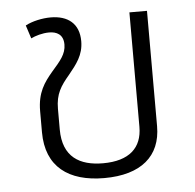

<svg xmlns="http://www.w3.org/2000/svg" viewBox="-44 -567 629 620"><g transform="rotate(-5 270.5 -257.0)"><path d="M270 9C389 9 454 -46 454 -143V-517H397V-146C397 -78 355 -39 270 -39C195 -39 140 -70 140 -160V-227C140 -275 157 -300 185 -333C211 -365 234 -393 234 -438C234 -495 198 -523 142 -523C115 -523 82 -516 60 -504L74 -461C88 -468 111 -475 133 -475C157 -475 179 -465 179 -432C179 -401 160 -380 132 -348C105 -316 82 -285 82 -224V-156C82 -44 154 9 270 9Z"/></g></svg>

Font: Noto Sans Thai UI Light
Style: Regular
Weight: 300
Designer: Monotype Design Team
Foundry: Monotype Imaging Inc.
Version: Version 2.000